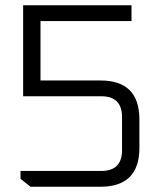

<svg xmlns="http://www.w3.org/2000/svg" viewBox="-20 -710 618 730"><path d="M58 -30V-60H365Q444 -60 444 -139V-265Q444 -344 365 -344H68V-690H480V-630H134V-404H362Q510 -404 510 -256V-148Q510 0 362 0H96Z"/></svg>

Font: Oxanium Light
Style: Regular
Weight: 300
Designer: Severin Meyer
Version: Version 1.000